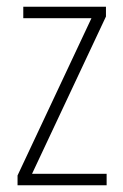

<svg xmlns="http://www.w3.org/2000/svg" viewBox="-20 -549 365 569"><path d="M296 0V-34H75L294 -500V-529H49V-495H251L32 -29V0Z"/></svg>

Font: Noto Sans Arabic UI Cn XLt
Style: Regular
Weight: 200
Width: 3
Designer: Monotype Design Team, Nadine Chahine and Nizar Qandah
Foundry: Monotype Imaging Inc.
Version: Version 2.010